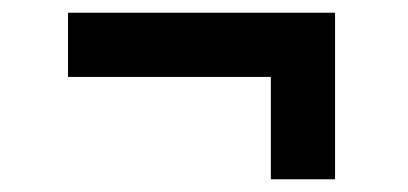

<svg xmlns="http://www.w3.org/2000/svg" viewBox="-20 -423 641 302"><path d="M406 -141V-302H87V-403H507V-141Z"/></svg>

Font: Tilda Sans Bold
Style: Regular
Weight: 700
Designer: ParaType Ltd
Foundry: ParaType Ltd
Version: Version 1.009